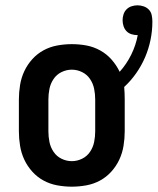

<svg xmlns="http://www.w3.org/2000/svg" viewBox="-20 -694 593 722"><path d="M250 8Q223 8 195.5 3Q168 -2 144 -15Q120 -28 101.5 -48.5Q83 -69 71.5 -93.5Q60 -118 55.5 -145.5Q51 -173 51 -200V-320Q51 -347 55.5 -374.5Q60 -402 71.5 -426.5Q83 -451 101.5 -471.5Q120 -492 144 -505Q168 -518 195.5 -523Q223 -528 250 -528Q278 -528 305 -523Q332 -518 356.5 -504.5Q381 -491 399.5 -470Q418 -449 430 -424Q456 -453 473.5 -488.5Q491 -524 498 -562H496Q485 -562 474 -565.5Q463 -569 455.5 -577Q448 -585 444.5 -596Q441 -607 441 -618Q441 -629 444.5 -640Q448 -651 456 -659Q464 -667 475 -670.5Q486 -674 497 -674Q509 -674 520.5 -670Q532 -666 540 -657.5Q548 -649 550.5 -637Q553 -625 553 -613Q553 -578 546 -544Q539 -510 525.5 -478.5Q512 -447 492 -418.5Q472 -390 447 -367Q448 -355 448.5 -343.5Q449 -332 449 -320V-200Q449 -173 444.5 -145.5Q440 -118 428.5 -93.5Q417 -69 398.5 -48.5Q380 -28 356 -15Q332 -2 304.5 3Q277 8 250 8ZM250 -88Q270 -88 288.5 -97Q307 -106 318.5 -123Q330 -140 334 -160Q338 -180 338 -200V-320Q338 -340 334 -360Q330 -380 318.5 -397Q307 -414 288.5 -423Q270 -432 250 -432Q230 -432 211.5 -423Q193 -414 181.5 -397Q170 -380 166 -360Q162 -340 162 -320V-200Q162 -180 166 -160Q170 -140 181.5 -123Q193 -106 211.5 -97Q230 -88 250 -88Z"/></svg>

Font: Moesevka
Style: Bold
Weight: 700
Monospace: yes
Designer: Belleve Invis
Foundry: Belleve Invis
Version: Version 32.5.0; ttfautohint (v1.8.4)